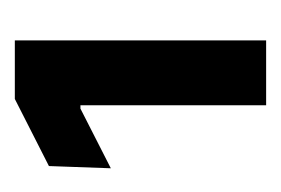

<svg xmlns="http://www.w3.org/2000/svg" viewBox="-80 -662 379 259"><g transform="rotate(-90 109.5 -532.5)"><path d="M97 -363V-613.5H92.5L12 -572.5L15 -656L105.5 -702H184.5V-363Z"/></g></svg>

Font: Anek Telugu SemiBold
Style: Regular
Weight: 600
Designer: Omkar Bhoir (Telugu), Yesha Goshar (Latin)
Foundry: Ek Type
Version: Version 1.003